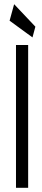

<svg xmlns="http://www.w3.org/2000/svg" viewBox="-20 -889 199 909"><path d="M55.7 0V-675.8H113.3V0ZM46.9 -869.1 147.5 -762.7 133.8 -711.9 25.4 -791Z"/></svg>

Font: Vancouver Drive
Style: Regular
Weight: 400
Designer: Valery Zaveryaev
Foundry: Cyreal (www.cyreal.org)
Version: Version 1.06